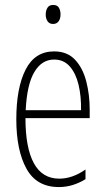

<svg xmlns="http://www.w3.org/2000/svg" viewBox="-20 -747 428 777"><path d="M199 -539Q252 -539 283.5 -505.5Q315 -472 329 -418Q343 -364 343 -303V-269H83Q83 -149 117 -86.5Q151 -24 220 -24Q273 -24 326 -61V-22Q304 -8 276.5 1Q249 10 218 10Q128 10 87 -64.5Q46 -139 46 -264Q46 -391 83.5 -465Q121 -539 199 -539ZM199 -506Q149 -506 119 -455.5Q89 -405 84 -301H308Q309 -357 298 -403.5Q287 -450 262.5 -478Q238 -506 199 -506ZM195 -727Q212 -727 218.5 -715.5Q225 -704 225 -689Q225 -671 217 -660.5Q209 -650 195 -650Q180 -650 172.5 -661Q165 -672 165 -688Q165 -704 172 -715.5Q179 -727 195 -727Z"/></svg>

Font: Noto Sans Myanmar UI ExtraCondensed ExtraLight
Style: Regular
Weight: 200
Width: 2
Designer: Monotype Design Team
Foundry: Monotype Imaging Inc.
Version: Version 2.103; ttfautohint (v1.8.4.7-5d5b)